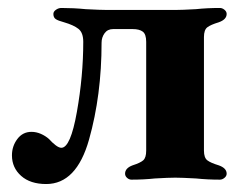

<svg xmlns="http://www.w3.org/2000/svg" viewBox="-20 -448 609 482"><path d="M10 -58Q10 -81 23.5 -99Q37 -117 59 -117Q71 -117 82.5 -112Q94 -107 103 -99Q111 -90 119.5 -83.5Q128 -77 134 -77Q157 -77 173 -167Q189 -257 189 -343Q189 -366 177 -375.5Q165 -385 141 -392Q126 -396 120 -400Q114 -404 114 -413Q114 -419 120.5 -423.5Q127 -428 134 -428Q165 -428 195 -425Q233 -423 249 -423H420Q436 -423 472 -425Q500 -428 532 -428Q538 -428 543.5 -423.5Q549 -419 549 -413Q549 -399 529 -392Q509 -386 500.5 -379.5Q492 -373 492 -355V-70Q492 -52 500.5 -45.5Q509 -39 529 -33Q549 -26 549 -12Q549 -6 543.5 -1.5Q538 3 532 3Q501 3 472 0Q436 -2 420 -2Q403 -2 369 0Q341 3 310 3Q304 3 299 -1.5Q294 -6 294 -12Q294 -26 313 -33Q332 -39 339.5 -45.5Q347 -52 347 -70V-343Q347 -362 338.5 -368.5Q330 -375 313 -375H264Q250 -375 242.5 -364.5Q235 -354 235 -341Q235 -209 203.5 -97.5Q172 14 96 14Q56 14 33 -6.5Q10 -27 10 -58Z"/></svg>

Font: EB Garamond ExtraBold
Style: Regular
Weight: 800
Designer: Georg Duffner and Octavio Pardo
Foundry: Georg Duffner
Version: Version 1.000